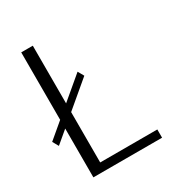

<svg xmlns="http://www.w3.org/2000/svg" viewBox="-161 -787 841 898"><g transform="rotate(-30 259.0 -337.5)"><path d="M17.5 -208 284.5 -433 266.5 -465 -0.5 -240ZM83.5 0H454.5V-44.5H146V-675H83.5Z"/></g></svg>

Font: Anybody Thin Light
Style: Regular
Weight: 300
Version: Version 1.113;gftools[0.9.25]